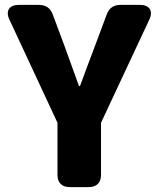

<svg xmlns="http://www.w3.org/2000/svg" viewBox="-20 -725 648 785"><path d="M18 -646 215 -223V-10C215 22 233 40 265 40H343C375 40 393 22 393 -10V-223L591 -646C607 -680 591 -705 553 -705H473C444 -705 426 -692 416 -665L369 -539C348 -483 328 -431 307 -373H303L243 -539L196 -665C186 -692 168 -705 139 -705H56C18 -705 2 -680 18 -646Z"/></svg>

Font: コーポレート・ロゴ（ラウンド）ver3 Bold
Style: Regular
Weight: 700
Designer: [KANA_main] LOGOTYPE.JP [Source Han Sans] Ryoko NISHIZUKA 西塚涼子 (kana, bopomofo & ideographs); Paul D. Hunt (Latin, Greek
Version: Version 12.001;FEAKit 1.0